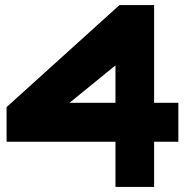

<svg xmlns="http://www.w3.org/2000/svg" viewBox="-20 -740 770 760"><path d="M590 -333H686V-179H590V0H437V-179H6V-316L453 -720H590ZM437 -481 255 -333H437Z"/></svg>

Font: Orbitron
Style: Black
Weight: 900
Designer: Matt McInerney
Foundry: Matt McInerney
Version: 1.000